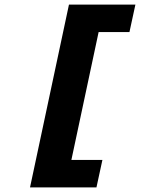

<svg xmlns="http://www.w3.org/2000/svg" viewBox="-20 -720 690 838"><path d="M111 98 281 -700H436L266 98ZM164 98 190 -22H427L401 98ZM308 -580 334 -700H571L545 -580Z"/></svg>

Font: Azeret Mono Thin
Style: Bold Italic
Weight: 700
Italic angle: -12°
Version: Version 1.002